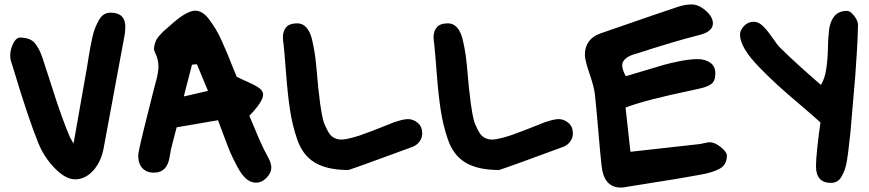

<svg xmlns="http://www.w3.org/2000/svg" viewBox="-20 -706 3910 864"><path d="M311 -60 372 -406Q374 -418 378.5 -447Q383 -476 386.5 -494Q390 -512 396 -539Q402 -566 409 -582.5Q416 -599 425.5 -616Q435 -633 448 -641Q461 -649 477 -649Q544 -649 544 -585Q544 -575 542 -555Q452 -69 446 -37Q434 24 398.5 62.5Q363 101 318 101Q275 101 226.5 51Q178 1 153 -61Q109 -168 41 -394L33 -420Q26 -436 26 -458Q26 -480 37.5 -506.5Q49 -533 68 -537Q114 -537 135 -514Q156 -491 172 -443Q180 -419 200 -357Q220 -295 230.5 -262.5Q241 -230 259 -180Q277 -130 295 -88Z M961 -165 775 -133Q772 -120 759.5 -74Q747 -28 744 -4Q734 71 672 71Q640 71 621 51Q602 31 602 -5Q602 -17 607 -37Q615 -79 673 -307Q675 -315 679.5 -331.5Q684 -348 686.5 -358Q689 -368 691 -382Q693 -396 693 -408Q693 -440 677 -471Q677 -472 675 -476.5Q673 -481 673 -483Q673 -496 676.5 -508Q680 -520 684 -527.5Q688 -535 698.5 -547Q709 -559 714 -563.5Q719 -568 734 -581Q749 -594 753 -598Q821 -658 859 -658Q875 -658 891 -648Q907 -638 922 -617.5Q937 -597 950 -576Q963 -555 977.5 -523Q992 -491 1001.5 -468Q1011 -445 1024.5 -411Q1038 -377 1045 -361Q1057 -354 1092.5 -338.5Q1128 -323 1146 -310Q1164 -297 1164 -280Q1164 -249 1102 -185Q1111 -165 1126.5 -127Q1142 -89 1156 -58.5Q1170 -28 1185 -1Q1201 28 1201 48Q1201 71 1180 93.5Q1159 116 1131 116Q1109 116 1088.5 99Q1068 82 1048 44.5Q1028 7 1017 -18.5Q1006 -44 986 -98.5Q966 -153 961 -165ZM916 -297 866 -417 844 -415 807 -272Z M1836 -45Q1595 44 1548 59Q1452 59 1396.5 25.5Q1341 -8 1317 -80Q1296 -141 1285.5 -208.5Q1275 -276 1267.5 -373.5Q1260 -471 1256 -508Q1253 -524 1253 -539Q1253 -566 1268 -583.5Q1283 -601 1318 -601Q1342 -601 1359 -582Q1376 -563 1384.5 -526.5Q1393 -490 1397.5 -458Q1402 -426 1406 -378.5Q1410 -331 1412 -312L1415 -288Q1418 -257 1420.5 -240Q1423 -223 1428 -194Q1433 -165 1440 -148Q1447 -131 1457 -113Q1467 -95 1482 -86.5Q1497 -78 1516 -78Q1532 -78 1557.5 -84.5Q1583 -91 1599 -96.5Q1615 -102 1649.5 -115Q1684 -128 1691 -131Q1700 -134 1721 -143Q1742 -152 1755 -156.5Q1768 -161 1785.5 -165.5Q1803 -170 1816 -170Q1840 -170 1860 -153Q1880 -136 1880 -105Q1880 -85 1867.5 -68.5Q1855 -52 1836 -45Z M2514 -45Q2273 44 2226 59Q2130 59 2074.5 25.5Q2019 -8 1995 -80Q1974 -141 1963.5 -208.5Q1953 -276 1945.5 -373.5Q1938 -471 1934 -508Q1931 -524 1931 -539Q1931 -566 1946 -583.5Q1961 -601 1996 -601Q2020 -601 2037 -582Q2054 -563 2062.5 -526.5Q2071 -490 2075.5 -458Q2080 -426 2084 -378.5Q2088 -331 2090 -312L2093 -288Q2096 -257 2098.5 -240Q2101 -223 2106 -194Q2111 -165 2118 -148Q2125 -131 2135 -113Q2145 -95 2160 -86.5Q2175 -78 2194 -78Q2210 -78 2235.5 -84.5Q2261 -91 2277 -96.5Q2293 -102 2327.5 -115Q2362 -128 2369 -131Q2378 -134 2399 -143Q2420 -152 2433 -156.5Q2446 -161 2463.5 -165.5Q2481 -170 2494 -170Q2518 -170 2538 -153Q2558 -136 2558 -105Q2558 -85 2545.5 -68.5Q2533 -52 2514 -45Z M2780 -411Q2780 -393 2796 -363Q2821 -370 2878 -387.5Q2935 -405 2967 -414Q2999 -423 3042.5 -431.5Q3086 -440 3119 -440Q3153 -440 3176 -424Q3199 -408 3199 -375Q3199 -342 3181.5 -328.5Q3164 -315 3126 -307L3095 -300Q2883 -256 2795 -222L2817 -23Q3044 -48 3131 -58Q3137 -59 3152.5 -62.5Q3168 -66 3174 -66Q3196 -66 3223.5 -44Q3251 -22 3251 -6Q3251 35 3219 53Q3187 71 3127 81Q3079 90 3024 99Q2969 108 2902.5 118.5Q2836 129 2799 135Q2787 138 2774 138Q2697 138 2687 39Q2681 -14 2672 -121Q2663 -228 2657 -281Q2654 -313 2633 -374Q2612 -435 2612 -459Q2612 -531 2683 -556Q2971 -656 3030 -675Q3063 -686 3092 -686Q3124 -686 3156 -658Q3188 -630 3188 -601Q3188 -584 3176 -572.5Q3164 -561 3150.5 -556Q3137 -551 3114 -545Q3018 -521 2842 -464L2828 -460Q2780 -443 2780 -411Z M3652 42Q3652 -12 3672 -155Q3645 -180 3582 -233.5Q3519 -287 3481 -321.5Q3443 -356 3398.5 -401.5Q3354 -447 3332 -484Q3310 -521 3310 -550Q3310 -570 3328 -589Q3346 -608 3372 -608Q3394 -608 3414.5 -587.5Q3435 -567 3457 -534.5Q3479 -502 3493 -489Q3564 -419 3674 -324Q3692 -352 3698.5 -398Q3705 -444 3705.5 -486.5Q3706 -529 3710.5 -569Q3715 -609 3734.5 -633Q3754 -657 3792 -657Q3806 -657 3823.5 -635Q3841 -613 3841 -593Q3840 -539 3836 -474Q3832 -409 3828.5 -362Q3825 -315 3817.5 -234.5Q3810 -154 3807 -111Q3805 -97 3802.5 -71Q3800 -45 3797.5 -27Q3795 -9 3791.5 15Q3788 39 3782 55.5Q3776 72 3768 87Q3760 102 3747.5 109.5Q3735 117 3719 117Q3652 117 3652 42Z"/></svg>

Font: Because We Learn
Style: Regular
Weight: 400
Designer: Liz Wetzel, Aaron Williamson, Russ McMullin
Foundry: Red Hat
Version: Version 1.000